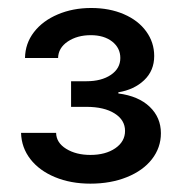

<svg xmlns="http://www.w3.org/2000/svg" viewBox="-20 -803 450 476"><path d="M32.2 -473.6H119.1Q119.6 -449.2 144 -434.1Q168.5 -418.9 204.1 -418.9Q241.7 -418.9 265.9 -435.5Q290 -452.1 290 -478.5Q290 -505.4 264.2 -521.7Q238.3 -538.1 194.3 -538.1H156.2V-601.6H194.3Q231.4 -601.6 254.9 -617.4Q278.3 -633.3 278.3 -659.2Q278.3 -684.1 258.1 -700Q237.8 -715.8 205.1 -715.8Q171.4 -715.8 147.9 -700Q124.5 -684.1 124 -659.2H42Q42.5 -695.3 64.2 -723.4Q85.9 -751.5 123.3 -767.3Q160.6 -783.2 206.1 -783.2Q251.5 -783.2 287.1 -767.8Q322.8 -752.4 342.5 -725.1Q362.3 -697.8 362.3 -664.1Q362.3 -627.9 337.4 -604.2Q312.5 -580.6 273.4 -574.2V-571.3Q323.2 -564.9 351.1 -538.3Q378.9 -511.7 378.9 -472.7Q378.9 -437 356.7 -408.4Q334.5 -379.9 294.4 -363.8Q254.4 -347.7 204.1 -347.7Q155.3 -347.7 116.5 -363.8Q77.6 -379.9 55.4 -408.4Q33.2 -437 32.2 -473.6Z"/></svg>

Font: WEMIX Pretendard Medium
Style: Regular
Weight: 500
Designer: Base glyphs from Inter by Rasmus Andersson; Hangeul glyphs from Noto Sans CJK(Source Han Sans) by Jang Soo-young and Kan
Foundry: Kil Hyung-jin
Version: Version 1.000